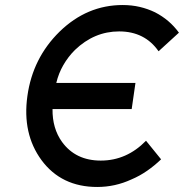

<svg xmlns="http://www.w3.org/2000/svg" viewBox="-20 -732 732 764"><path d="M468 -712Q326 -712 217 -606Q110 -501 89 -350Q68 -200 145 -95Q224 12 367 12Q438 12 503 -18Q536 -32 565.5 -52.5Q595 -73 621 -98L561 -172Q484 -93 381 -93Q281 -93 227 -167Q188 -221 189 -298H504L519 -402H204Q213 -440 232 -473Q251 -506 278 -533Q355 -607 454 -607Q556 -607 611 -528L692 -602Q673 -628 649.5 -648Q626 -668 597 -683Q568 -697 536 -704.5Q504 -712 468 -712Z"/></svg>

Font: Unageo
Style: Medium-Italic
Weight: 500
Designer: Richard Sepsi
Foundry: Richard Sepsi
Version: Version 2.000